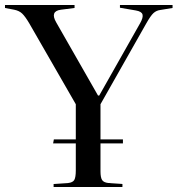

<svg xmlns="http://www.w3.org/2000/svg" viewBox="-30 -750 712 770"><path d="M185 0V-12L243 -16Q262 -18 268 -28.5Q274 -39 274 -67V-175H183L186 -191H274V-332L87 -657Q71 -684 59 -695.5Q47 -707 27 -711L-10 -718V-730H269V-718L214 -711Q170 -705 195 -661L363 -367H368L532 -657Q545 -680 541.5 -692Q538 -704 515 -708L451 -719V-730H662V-718L613 -710Q597 -708 585.5 -697.5Q574 -687 556 -655L373 -332V-191H463V-175H373V-63Q373 -38 379.5 -28Q386 -18 405 -16L461 -12V0Z"/></svg>

Font: Display Regular
Style: Regular
Weight: 400
Designer: Latin by Veronika Burian and Jose Scaglione. Greek by Irene Vlachou. Cyrillic by Vera Evstafieva.
Foundry: TypeTogether
Version: Version 3.002